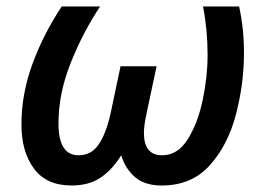

<svg xmlns="http://www.w3.org/2000/svg" viewBox="-20 -561 817 591"><path d="M200 10Q254 10 290 -14.5Q326 -39 353 -83Q366 -41 396 -15.5Q426 10 478 10Q570 10 626 -52.5Q682 -115 706.5 -209.5Q731 -304 731 -399Q731 -473 716 -541H605Q619 -469 619 -392Q619 -325 604 -253.5Q589 -182 558 -132.5Q527 -83 479 -83Q423 -83 423 -152Q423 -175 432 -216L462 -357H351L320 -210Q306 -149 283.5 -116Q261 -83 222 -83Q160 -83 160 -181Q160 -273 197.5 -367Q235 -461 288 -541H170Q114 -457 80 -364.5Q46 -272 46 -178Q46 -94 84.5 -42Q123 10 200 10Z"/></svg>

Font: Noto Sans UI Medium
Style: Italic
Weight: 500
Italic angle: -12°
Designer: Monotype Design Team
Foundry: Monotype Imaging Inc.
Version: Version 1.901